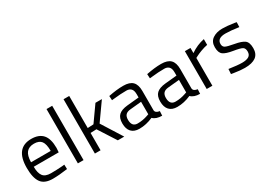

<svg xmlns="http://www.w3.org/2000/svg" viewBox="-7 -1453 3038 2198"><g transform="rotate(-30 1512.5 -354.0)"><path d="M412 -62 441 -65 443 -6Q329 10 248 10Q140 10 95 -52.5Q50 -115 50 -247Q50 -510 259 -510Q360 -510 410 -453.5Q460 -397 460 -276L456 -219H126Q126 -136 156 -96Q186 -56 260.5 -56Q335 -56 412 -62ZM385 -279Q385 -371 355.5 -409Q326 -447 259.5 -447Q193 -447 159.5 -407Q126 -367 125 -279Z M583 0V-718H658V0Z M883 0H808V-718H883V-294L961 -298L1104 -500H1189L1026 -270L1196 0H1111L962 -232L883 -229Z M1637 -349V-93Q1640 -56 1695 -49L1692 10Q1613 10 1573 -30Q1483 10 1393 10Q1324 10 1288 -29Q1252 -68 1252 -141Q1252 -214 1289 -248.5Q1326 -283 1405 -291L1562 -306V-349Q1562 -400 1540 -422Q1518 -444 1480 -444Q1400 -444 1314 -434L1283 -431L1280 -488Q1390 -510 1475 -510Q1560 -510 1598.5 -471Q1637 -432 1637 -349ZM1329 -145Q1329 -53 1405 -53Q1473 -53 1539 -76L1562 -84V-249L1414 -235Q1369 -231 1349 -209Q1329 -187 1329 -145Z M2138 -349V-93Q2141 -56 2196 -49L2193 10Q2114 10 2074 -30Q1984 10 1894 10Q1825 10 1789 -29Q1753 -68 1753 -141Q1753 -214 1790 -248.5Q1827 -283 1906 -291L2063 -306V-349Q2063 -400 2041 -422Q2019 -444 1981 -444Q1901 -444 1815 -434L1784 -431L1781 -488Q1891 -510 1976 -510Q2061 -510 2099.5 -471Q2138 -432 2138 -349ZM1830 -145Q1830 -53 1906 -53Q1974 -53 2040 -76L2063 -84V-249L1915 -235Q1870 -231 1850 -209Q1830 -187 1830 -145Z M2286 0V-500H2360V-432Q2447 -492 2543 -511V-435Q2501 -427 2455.5 -410Q2410 -393 2386 -380L2361 -367V0Z M2789 -443Q2680 -443 2680 -367Q2680 -332 2705 -317.5Q2730 -303 2819 -287.5Q2908 -272 2945 -244Q2982 -216 2982 -139Q2982 -62 2932.5 -26Q2883 10 2788 10Q2726 10 2642 -4L2612 -9L2616 -74Q2730 -57 2788 -57Q2846 -57 2876.5 -75.5Q2907 -94 2907 -137.5Q2907 -181 2881 -196.5Q2855 -212 2767 -226Q2679 -240 2642 -267Q2605 -294 2605 -367Q2605 -440 2656.5 -475Q2708 -510 2785 -510Q2846 -510 2938 -496L2966 -491L2964 -427Q2853 -443 2789 -443Z"/></g></svg>

Font: Titillium Web[RUS by Daymarius]
Style: Regular
Weight: 400
Designer: Cyrillization by Daymarius
Foundry: Cyrillization by Daymarius
Version: Version 1.002 September 11, 2018